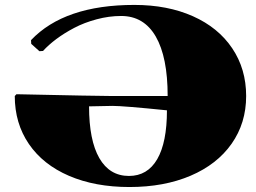

<svg xmlns="http://www.w3.org/2000/svg" viewBox="-20 -750 1040 780"><path d="M341.8 -317.9Q341.8 -180.2 383.5 -107.7Q425.3 -35.2 503.9 -35.2Q579.1 -35.2 618.7 -103.3Q658.2 -171.4 658.2 -301.8Q481 -319.8 437 -319.8Q431.6 -319.8 341.8 -317.9ZM46.9 -367.2Q381.8 -359.9 437 -359.9H661.1Q661.1 -518.1 612.8 -601.6Q564.5 -685.1 472.2 -685.1Q422.9 -685.1 372.6 -671.6Q322.3 -658.2 281.5 -636.7Q240.7 -615.2 208.7 -591.3Q176.8 -567.4 154.8 -543L140.1 -542L106.9 -571.8L106 -586.9Q241.7 -730 525.9 -730Q660.6 -730 763.7 -684.1Q866.7 -638.2 923.3 -554Q980 -469.7 980 -359.9Q980 -250 920.9 -166Q861.8 -82 754.2 -36.1Q646.5 9.8 505.9 9.8Q366.2 9.8 260.5 -35.6Q154.8 -81.1 97.4 -165Q40 -249 40 -359.9Z"/></svg>

Font: Yokawerad
Style: Regular
Weight: 500
Designer: gluk
Foundry: gluk
Version: Version 0.79